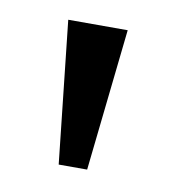

<svg xmlns="http://www.w3.org/2000/svg" viewBox="-42 -663 271 305"><g transform="rotate(10 94.0 -510.5)"><path d="M70.8 -395.8 45.8 -625H141.7L116.7 -395.8Z"/></g></svg>

Font: Afacad Flux
Style: Regular
Weight: 400
Designer: Kristian Moeller
Foundry: Dicotype
Version: Version 1.100